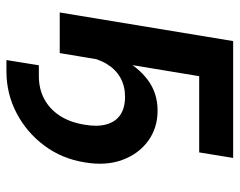

<svg xmlns="http://www.w3.org/2000/svg" viewBox="-94 -482 740 593"><g transform="rotate(90 276.5 -186.0)"><path d="M166 164.6 182.1 64.5H215.3Q254.9 64.5 286.1 47.9Q317.4 31.2 337.9 -0.2Q358.4 -31.7 365.7 -76.7Q372.6 -116.7 364.5 -144.8Q356.4 -172.9 335 -187.3Q313.5 -201.7 279.3 -201.7Q246.6 -201.7 220.9 -187.5Q195.3 -173.3 178.5 -146Q161.6 -118.7 155.3 -79.6H126Q136.7 -141.6 162.1 -191.9Q187.5 -242.2 227.8 -272.2Q268.1 -302.2 322.3 -302.2Q375.5 -302.2 415.5 -273.2Q455.6 -244.1 474.4 -193.4Q493.2 -142.6 481.9 -76.7Q470.7 -6.8 430.2 47.6Q389.6 102.1 329.8 133.3Q270 164.6 201.2 164.6ZM468.3 -535.6 451.2 -430.7H215.8L144.5 0H19L107.4 -535.6Z"/></g></svg>

Font: Inter 20pt SemiBold
Style: Italic
Weight: 600
Italic angle: -9.3988°
Version: Version 4.001;git-66647c0bb